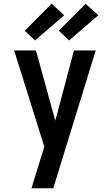

<svg xmlns="http://www.w3.org/2000/svg" viewBox="-20 -801 590 1031"><path d="M149 210Q161 171 173 132Q185 93 197 55L218 -13L56 -530H173L277 -153L377 -530H494L266 210ZM351 -584 296 -636 440 -781 508 -719ZM168 -584 113 -636 257 -781 325 -719Z"/></svg>

Font: Lode Term
Style: Bold
Weight: 700
Monospace: yes
Designer: Belleve Invis
Foundry: Belleve Invis
Version: Version 29.2.0